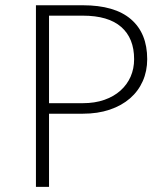

<svg xmlns="http://www.w3.org/2000/svg" viewBox="-20 -728 634 748"><path d="M171 -285V0H120V-707.5H302.5Q427 -707.5 490.2 -653Q553.5 -598.5 553.5 -497.5Q553.5 -451 536.2 -412Q519 -373 486.5 -344.8Q454 -316.5 407.5 -300.8Q361 -285 302.5 -285ZM171 -326H302.5Q349.5 -326 386.5 -339Q423.5 -352 449.2 -375Q475 -398 488.8 -429.2Q502.5 -460.5 502.5 -497.5Q502.5 -579 452.2 -623Q402 -667 302.5 -667H171Z"/></svg>

Font: o
Style: Regular
Weight: 300
Designer: Lukasz Dziedzic
Foundry: Lukasz Dziedzic
Version: Version 1.104; Western+Polish opensource; ttfautohint (v1.8.